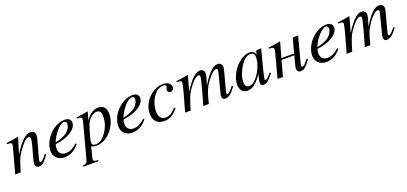

<svg xmlns="http://www.w3.org/2000/svg" viewBox="22 -1346 5210 2456"><g transform="rotate(-20 2627.5 -118.0)"><path d="M465 -117C458 -108 451 -99 444 -91C415 -54 397 -38 383 -38C371 -38 367 -47 367 -56C367 -64 371 -81 381 -117L437 -320C443 -341 447 -362 447 -380C447 -416 425 -441 382 -441C318 -441 251 -381 151 -221L218 -439L214 -441C161 -430 134 -426 52 -415V-400C103 -399 117 -393 117 -373C117 -367 116 -358 115 -353L19 0H94C141 -158 149 -181 194 -248C257 -341 302 -390 342 -390C357 -390 366 -379 366 -361C366 -349 360 -313 352 -282L308 -120C294 -68 292 -55 292 -45C292 -7 314 9 339 9C386 9 411 -11 479 -104Z M879 -109C814 -50 766 -34 722 -34C666 -34 629 -70 629 -125C629 -140 629 -166 639 -186C818 -209 933 -287 933 -373C933 -415 904 -441 851 -441C701 -441 545 -281 545 -126C545 -43 606 11 687 11C770 11 834 -27 891 -97ZM645 -209C679 -298 775 -418 832 -418C860 -418 867 -403 867 -379C867 -348 848 -312 817 -282C780 -247 732 -229 646 -208Z M1166 -437 1161 -441 1004 -415V-400H1028C1044 -400 1072 -397 1072 -373C1072 -368 1068 -346 1057 -306L942 126C930 173 917 188 874 189V205H1077V189C1030 189 1015 182 1015 160C1015 146 1038 64 1055 -6C1080 7 1101 11 1124 11C1270 11 1415 -151 1415 -316C1415 -394 1380 -441 1306 -441C1246 -441 1189 -409 1135 -328ZM1331 -313C1331 -243 1310 -170 1262 -103C1218 -41 1170 -8 1117 -8C1089 -8 1069 -24 1069 -46C1069 -80 1105 -209 1134 -284C1157 -344 1216 -398 1269 -398C1314 -398 1331 -370 1331 -313Z M1802 -109C1737 -50 1689 -34 1645 -34C1589 -34 1552 -70 1552 -125C1552 -140 1552 -166 1562 -186C1741 -209 1856 -287 1856 -373C1856 -415 1827 -441 1774 -441C1624 -441 1468 -281 1468 -126C1468 -43 1529 11 1610 11C1693 11 1757 -27 1814 -97ZM1568 -209C1602 -298 1698 -418 1755 -418C1783 -418 1790 -403 1790 -379C1790 -348 1771 -312 1740 -282C1703 -247 1655 -229 1569 -208Z M2221 -107C2167 -50 2129 -25 2076 -25C2019 -25 1987 -67 1987 -139C1987 -228 2022 -313 2078 -372C2107 -402 2147 -420 2187 -420C2210 -420 2224 -412 2224 -400C2224 -381 2209 -370 2209 -352C2209 -332 2220 -312 2248 -312C2274 -312 2296 -333 2296 -360C2296 -407 2252 -441 2191 -441C2130 -441 2073 -419 2024 -380C1953 -323 1901 -236 1901 -143C1901 -41 1955 11 2048 11C2123 11 2176 -20 2237 -97Z M3024 -105 3009 -117 2988 -91C2958 -54 2940 -38 2923 -38C2915 -38 2911 -43 2911 -54C2911 -58 2915 -76 2921 -99L2979 -315C2988 -348 2992 -369 2992 -382C2992 -416 2971 -441 2934 -441C2914 -441 2895 -436 2871 -421C2822 -390 2781 -340 2711 -229C2738 -306 2751 -362 2751 -381C2751 -417 2731 -441 2691 -441C2630 -441 2560 -375 2471 -230L2529 -439L2526 -441C2471 -430 2443 -426 2364 -415V-400H2389C2416 -400 2430 -393 2430 -378C2430 -371 2421 -320 2405 -262L2332 0H2407C2455 -158 2469 -194 2503 -246C2559 -331 2618 -389 2652 -389C2665 -389 2674 -380 2674 -364C2674 -351 2650 -245 2606 -93L2579 0H2654C2693 -154 2713 -203 2762 -272C2812 -342 2863 -389 2893 -389C2904 -389 2913 -380 2913 -368C2913 -363 2911 -350 2906 -330L2848 -103C2838 -64 2835 -47 2835 -37C2835 -7 2849 9 2875 9C2922 9 2966 -24 3019 -98Z M3525 -111 3498 -82C3468 -49 3455 -41 3446 -41C3438 -41 3432 -45 3432 -54C3432 -74 3474 -246 3521 -417C3524 -427 3525 -429 3527 -438L3520 -441L3459 -434L3456 -431L3445 -383C3437 -420 3408 -441 3365 -441C3310 -441 3252 -410 3202 -363C3131 -296 3079 -196 3079 -105C3079 -29 3123 11 3179 11C3249 11 3307 -33 3382 -146C3361 -64 3359 -56 3359 -31C3359 -2 3371 10 3399 10C3439 10 3463 -9 3538 -100ZM3427 -361C3427 -290 3397 -204 3350 -136C3320 -93 3273 -38 3223 -38C3187 -38 3163 -57 3163 -112C3163 -175 3198 -264 3240 -327C3282 -388 3326 -419 3371 -419C3406 -419 3427 -396 3427 -361Z M4028 -117C4021 -108 4014 -99 4007 -91C3978 -54 3960 -38 3946 -38C3934 -38 3930 -47 3930 -56C3930 -64 3935 -81 3944 -117L4027 -432H3954L3900 -233H3727L3785 -439L3781 -441C3728 -430 3699 -424 3620 -415V-400C3671 -399 3685 -393 3685 -373C3685 -367 3684 -355 3683 -350L3590 0H3663L3721 -211H3895L3871 -120C3857 -68 3855 -55 3855 -45C3855 -7 3877 9 3902 9C3949 9 3974 -11 4042 -104Z M4442 -109C4377 -50 4329 -34 4285 -34C4229 -34 4192 -70 4192 -125C4192 -140 4192 -166 4202 -186C4381 -209 4496 -287 4496 -373C4496 -415 4467 -441 4414 -441C4264 -441 4108 -281 4108 -126C4108 -43 4169 11 4250 11C4333 11 4397 -27 4454 -97ZM4208 -209C4242 -298 4338 -418 4395 -418C4423 -418 4430 -403 4430 -379C4430 -348 4411 -312 4380 -282C4343 -247 4295 -229 4209 -208Z M5223 -105 5208 -117 5187 -91C5157 -54 5139 -38 5122 -38C5114 -38 5110 -43 5110 -54C5110 -58 5114 -76 5120 -99L5178 -315C5187 -348 5191 -369 5191 -382C5191 -416 5170 -441 5133 -441C5113 -441 5094 -436 5070 -421C5021 -390 4980 -340 4910 -229C4937 -306 4950 -362 4950 -381C4950 -417 4930 -441 4890 -441C4829 -441 4759 -375 4670 -230L4728 -439L4725 -441C4670 -430 4642 -426 4563 -415V-400H4588C4615 -400 4629 -393 4629 -378C4629 -371 4620 -320 4604 -262L4531 0H4606C4654 -158 4668 -194 4702 -246C4758 -331 4817 -389 4851 -389C4864 -389 4873 -380 4873 -364C4873 -351 4849 -245 4805 -93L4778 0H4853C4892 -154 4912 -203 4961 -272C5011 -342 5062 -389 5092 -389C5103 -389 5112 -380 5112 -368C5112 -363 5110 -350 5105 -330L5047 -103C5037 -64 5034 -47 5034 -37C5034 -7 5048 9 5074 9C5121 9 5165 -24 5218 -98Z"/></g></svg>

Font: XITS
Style: Italic
Weight: 400
Italic angle: -16.33°
Designer: MicroPress Inc., with final additions and corrections provided by Coen Hoffman, Elsevier (retired)
Version: Version 1.107